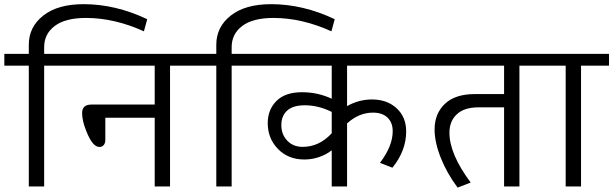

<svg xmlns="http://www.w3.org/2000/svg" viewBox="-35 -878 2887 904"><path d="M100.6 0V-568.8H-14.6V-624.5H100.6V-667.5Q100.6 -751 168.7 -804.7Q236.8 -858.4 358.9 -858.4Q508.8 -858.4 658.2 -787.6L642.6 -730.5Q503.9 -793.5 369.6 -793.5Q272.9 -793.5 222.9 -755.9Q172.9 -718.3 172.9 -655.8V-624.5H304.7V-568.8H172.9V0Z M693.4 0V-323.7H460.9V-219.7Q460.9 -203.6 453.1 -194.8Q445.3 -186 433.1 -186Q419.4 -186 405.3 -200.2Q388.2 -217.3 369.9 -264.2Q351.6 -311 351.6 -345.7Q351.6 -385.7 395.5 -385.7H693.4V-568.8H275.4V-624.5H897.5V-568.8H765.6V0Z M983.4 0V-568.8H868.2V-624.5H983.4V-667.5Q983.4 -751 1051.5 -804.7Q1119.6 -858.4 1241.7 -858.4Q1391.6 -858.4 1541 -787.6L1525.4 -730.5Q1386.7 -793.5 1252.4 -793.5Q1155.8 -793.5 1105.7 -755.9Q1055.7 -718.3 1055.7 -655.8V-624.5H1187.5V-568.8H1055.7V0Z M1390.1 -186.5Q1467.8 -186.5 1526.9 -250.5V-351.1Q1464.4 -382.3 1399.9 -382.3Q1344.2 -382.3 1316.9 -357.2Q1289.6 -332 1289.6 -289.1Q1289.6 -245.1 1317.4 -215.8Q1345.2 -186.5 1390.1 -186.5ZM1599.1 0H1526.9V-170.4Q1502 -150.4 1468 -138.7Q1434.1 -127 1397.9 -127Q1322.3 -127 1273.9 -176.5Q1225.6 -226.1 1225.6 -298.3Q1225.6 -361.8 1266.8 -402.8Q1308.1 -443.8 1386.7 -443.8Q1461.9 -443.8 1526.9 -413.1V-568.8H1158.2V-624.5H1957.5V-568.8H1599.1V-378.4Q1654.3 -409.7 1716.3 -409.7Q1787.6 -409.7 1832.5 -368.2Q1877.4 -326.7 1877.4 -259.3Q1877.4 -168 1812.5 -88.4L1753.9 -111.3Q1814 -189.9 1814 -260.3Q1814 -300.8 1789.6 -324.2Q1765.1 -347.7 1721.2 -347.7Q1654.8 -347.7 1599.1 -296.9Z M2119.6 5.4Q2068.8 -62.5 2039.8 -136.2Q2010.7 -210 2011.2 -270Q2011.7 -343.8 2060.1 -389.4Q2108.4 -435.1 2201.2 -435.1H2338.4V-568.8H1933.1V-624.5H2542.5V-568.8H2410.6V0H2338.4V-372.6H2217.8Q2150.9 -372.6 2116 -340.1Q2081.1 -307.6 2081.1 -253.4Q2081.1 -152.3 2181.2 -18.6Z M2628.4 0V-568.8H2513.2V-624.5H2832.5V-568.8H2700.7V0Z"/></svg>

Font: Khula Regular
Style: Regular
Weight: 400
Designer: Erin McLaughlin, Steve Matteson
Version: Version 1.000;PS 1.0;hotconv 1.0.72;makeotf.lib2.5.5900